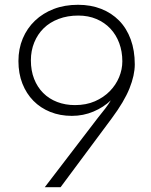

<svg xmlns="http://www.w3.org/2000/svg" viewBox="-20 -769 629 802"><path d="M307 -704Q262 -704 225 -690Q188 -676 162.5 -651Q137 -626 123 -591.5Q109 -557 109 -517Q109 -474 122.5 -439.5Q136 -405 160.5 -380.5Q185 -356 219 -343Q253 -330 293 -330Q340 -330 376.5 -346Q413 -362 438.5 -388Q464 -414 477.5 -446.5Q491 -479 491 -513Q491 -554 478 -589Q465 -624 441 -649.5Q417 -675 383 -689.5Q349 -704 307 -704ZM389 -277Q406 -298 419.5 -315.5Q433 -333 443 -350Q413 -321 370.5 -303Q328 -285 280 -285Q231 -285 190 -301.5Q149 -318 119.5 -348Q90 -378 73.5 -420Q57 -462 57 -514Q57 -565 75 -608Q93 -651 126 -682.5Q159 -714 204.5 -731.5Q250 -749 306 -749Q359 -749 402.5 -732Q446 -715 477.5 -683Q509 -651 526 -604.5Q543 -558 543 -500Q543 -455 521 -400Q499 -345 447 -275L233 13H167Z"/></svg>

Font: SpoqaHanSans-Light
Style: Regular
Weight: 300
Designer: [Spoqa Han Sans] Dong-huui Kim \uAE40 \uB3D9 \uD718  Younghwa Kang \uAC15 \uC601 \uD654  [Noto Sans] Ryoko NISHIZUKA \u8
Foundry: Spoqa (http://www.spoqa-han-sans.com)
Version: Version 2.000